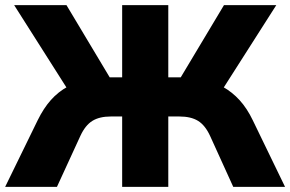

<svg xmlns="http://www.w3.org/2000/svg" viewBox="-20 -725 1126 745"><path d="M0 0 126 -258Q149 -305 177.5 -337Q206 -369 243 -389Q280 -409 326 -417L249 -368L35 -705H238L417 -406L391 -425H454V-705H633V-425H696L670 -406L849 -705H1052L837 -368L761 -417Q807 -409 844 -388.5Q881 -368 910 -336Q939 -304 961 -258L1086 0H885L795 -198Q776 -239 748.5 -256Q721 -273 676 -273H633V0H454V-273H410Q366 -273 338.5 -256Q311 -239 292 -198L201 0Z"/></svg>

Font: Nunito Sans 11pt Black
Style: Regular
Weight: 900
Version: Version 3.101;gftools[0.9.27]